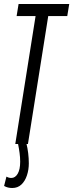

<svg xmlns="http://www.w3.org/2000/svg" viewBox="-20 -720 366 960"><path d="M0.5 209.7 12.2 163.1Q18.2 166.5 24 168.1Q29.8 169.8 36.5 169.8Q56.1 169.8 68.5 148.7Q80.9 127.5 80.9 88.5Q80.9 67 77.9 44.8Q74.9 22.6 69.9 -2.2L112.1 -2.5Q117.7 19.7 120.9 45.6Q124.1 71.5 124.1 96.9Q124.1 128.8 114.6 157.1Q105.2 185.5 87 202.7Q68.7 220 41.1 220Q30.4 220 20.4 217.7Q10.4 215.4 0.5 209.7ZM316.3 -639.8H221.2L119.7 0H56.4L157.9 -639.8H63.1L72.9 -700H326.2Z"/></svg>

Font: Georama ExtraCondensed Thin
Style: Italic
Weight: 100
Width: 2
Italic angle: -9°
Designer: Jean-Baptiste Levee
Foundry: Production Type
Version: Version 1.001